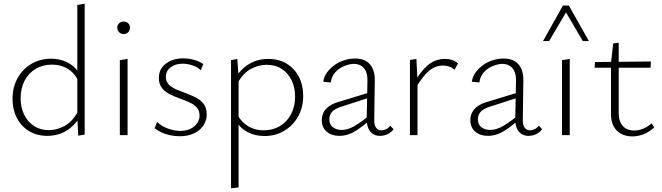

<svg xmlns="http://www.w3.org/2000/svg" viewBox="-20 -734 3598 1043"><path d="M237 4Q180 4 137.5 -22Q95 -48 71.5 -93.5Q48 -139 48 -197Q48 -260 75.5 -309.5Q103 -359 150.5 -387Q198 -415 258 -415Q292 -415 322 -405Q352 -395 376.5 -375Q401 -355 417 -324L403 -300Q381 -342 344.5 -362.5Q308 -383 262 -383Q213 -383 174 -360Q135 -337 113.5 -295.5Q92 -254 92 -200Q92 -151 111 -111.5Q130 -72 164.5 -49.5Q199 -27 245 -27Q288 -27 329.5 -49Q371 -71 401 -124L421 -110Q399 -72 371 -46.5Q343 -21 309.5 -8.5Q276 4 237 4ZM405 3 400 -94V-707L440 -714V-3Z M631 0V-407L673 -414V0ZM652 -549Q637 -549 627 -559Q617 -569 617 -583Q617 -598 627 -607.5Q637 -617 652 -617Q667 -617 676.5 -607.5Q686 -598 686 -583Q686 -569 676.5 -559Q667 -549 652 -549Z M957 6Q929 6 903 0.5Q877 -5 856 -15.5Q835 -26 820 -37L833 -72Q855 -50 890 -36.5Q925 -23 960 -23Q1006 -23 1035 -47.5Q1064 -72 1064 -106Q1064 -134 1048 -151Q1032 -168 1007 -179Q982 -190 954 -200Q926 -210 900.5 -223Q875 -236 859 -257Q843 -278 843 -310Q843 -345 861 -368.5Q879 -392 909 -404.5Q939 -417 974 -417Q1004 -417 1033.5 -409Q1063 -401 1084 -386L1071 -352Q1053 -370 1025.5 -379Q998 -388 973 -388Q932 -388 906.5 -368Q881 -348 881 -317Q881 -291 897.5 -274.5Q914 -258 939 -247.5Q964 -237 992.5 -226.5Q1021 -216 1046 -203Q1071 -190 1087 -168.5Q1103 -147 1103 -113Q1103 -88 1092.5 -66Q1082 -44 1063 -28Q1044 -12 1017 -3Q990 6 957 6Z M1416 5Q1365 5 1323 -17.5Q1281 -40 1257 -86L1270 -109Q1294 -68 1330 -47Q1366 -26 1412 -26Q1462 -26 1500.5 -49Q1539 -72 1561 -113.5Q1583 -155 1583 -209Q1583 -259 1564 -298Q1545 -337 1510.5 -359.5Q1476 -382 1428 -382Q1385 -382 1343.5 -360Q1302 -338 1272 -285L1252 -301Q1286 -358 1332.5 -386Q1379 -414 1437 -414Q1495 -414 1537.5 -388Q1580 -362 1603.5 -317Q1627 -272 1627 -214Q1627 -151 1599.5 -101.5Q1572 -52 1524 -23.5Q1476 5 1416 5ZM1235 289V-407L1269 -414L1276 -317V284Z M2044 4Q2010 4 1990.5 -20.5Q1971 -45 1972 -92L1976 -291Q1977 -325 1968 -345.5Q1959 -366 1942 -376.5Q1925 -387 1903 -387Q1879 -387 1850.5 -375.5Q1822 -364 1801.5 -341.5Q1781 -319 1777 -286L1736 -290Q1740 -318 1757 -341Q1774 -364 1798 -381Q1822 -398 1851 -407Q1880 -416 1909 -416Q1963 -416 1990 -384Q2017 -352 2016 -297L2013 -85Q2012 -56 2022.5 -41Q2033 -26 2053 -26Q2065 -26 2078 -32.5Q2091 -39 2100 -51L2118 -32Q2105 -15 2086 -5.5Q2067 4 2044 4ZM1823 4Q1781 4 1754.5 -19Q1728 -42 1728 -81Q1728 -104 1737.5 -123Q1747 -142 1768.5 -157.5Q1790 -173 1828 -183L1995 -234L2000 -208L1839 -156Q1797 -143 1783 -125.5Q1769 -108 1769 -87Q1769 -57 1788.5 -42.5Q1808 -28 1836 -28Q1869 -28 1906 -49.5Q1943 -71 1986 -107L1997 -89Q1955 -50 1912 -23Q1869 4 1823 4Z M2207 0V-408L2242 -414L2248 -297V0ZM2241 -260 2229 -281Q2262 -344 2303 -379Q2344 -414 2398 -414Q2418 -414 2436.5 -408Q2455 -402 2468 -389L2449 -355Q2438 -366 2421.5 -372Q2405 -378 2387 -378Q2343 -378 2308 -347Q2273 -316 2241 -260Z M2851 4Q2817 4 2797.5 -20.5Q2778 -45 2779 -92L2783 -291Q2784 -325 2775 -345.5Q2766 -366 2749 -376.5Q2732 -387 2710 -387Q2686 -387 2657.5 -375.5Q2629 -364 2608.5 -341.5Q2588 -319 2584 -286L2543 -290Q2547 -318 2564 -341Q2581 -364 2605 -381Q2629 -398 2658 -407Q2687 -416 2716 -416Q2770 -416 2797 -384Q2824 -352 2823 -297L2820 -85Q2819 -56 2829.5 -41Q2840 -26 2860 -26Q2872 -26 2885 -32.5Q2898 -39 2907 -51L2925 -32Q2912 -15 2893 -5.5Q2874 4 2851 4ZM2630 4Q2588 4 2561.5 -19Q2535 -42 2535 -81Q2535 -104 2544.5 -123Q2554 -142 2575.5 -157.5Q2597 -173 2635 -183L2802 -234L2807 -208L2646 -156Q2604 -143 2590 -125.5Q2576 -108 2576 -87Q2576 -57 2595.5 -42.5Q2615 -28 2643 -28Q2676 -28 2713 -49.5Q2750 -71 2793 -107L2804 -89Q2762 -50 2719 -23Q2676 4 2630 4Z M3033 0V-407L3075 -414V0ZM3146 -511 3047 -680 3038 -704H3070L3179 -511ZM2930 -511 3038 -704H3070L3063 -681L2963 -511Z M3415 7Q3380 7 3353.5 -7.5Q3327 -22 3313 -49Q3299 -76 3299 -114V-390L3311 -498L3341 -502V-120Q3341 -75 3363 -50Q3385 -25 3425 -25Q3449 -25 3473 -34.5Q3497 -44 3520 -64L3534 -42Q3506 -16 3475.5 -4.5Q3445 7 3415 7ZM3514 -366H3210L3212 -397L3516 -400Z"/></svg>

Font: Ysabeau ExtraLight
Style: Regular
Weight: 250
Designer: Christian Thalmann (Catharsis Fonts)
Version: Version 2.002